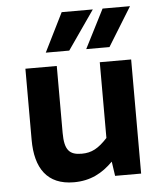

<svg xmlns="http://www.w3.org/2000/svg" viewBox="-52 -765 701 823"><g transform="rotate(-5 298.0 -353.5)"><path d="M402 -62 411 0H523V-491H388V-165C349 -123 320 -107 277 -107C225 -107 203 -128 203 -203V-491H68V-185C68 -63 118 12 233 12C305 12 356 -16 402 -62ZM378 -719H244L161 -552H262ZM538 -719H420L335 -552H435Z"/></g></svg>

Font: Falling Sky
Style: SeBd
Weight: 600
Designer: Paul D. Hunt
Foundry: Adobe Systems Incorporated
Version: Version 1.02